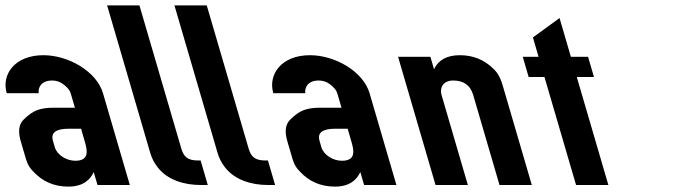

<svg xmlns="http://www.w3.org/2000/svg" viewBox="-111 -687 2568 713"><path d="M237 -48 251.1 0H371.1L271.4 -341C247.6 -422.2 142.5 -482 50.2 -482C-57.2 -482 -106.2 -409.5 -86.1 -341H32.6C30 -364.3 43.8 -388 82.6 -388C98.5 -388 112.3 -383.3 124.2 -374C148.4 -355 149.5 -347.5 155.2 -328L167.2 -287H87.2C62.2 -287 41.6 -283.8 25.6 -277.5C9.5 -271.2 -7 -259.3 -24.1 -242C-41.1 -224.7 -44.4 -198.3 -34.1 -163L-18.3 -109C-12.8 -90.3 -8.5 -70.7 12.7 -50C46.9 -12.7 90.3 6 142.8 6C199.5 6 224.8 -21.2 237 -48ZM145 -209H190L203.4 -163C213.2 -129.4 222.7 -90 168.5 -90C135.3 -90 100.9 -111.9 92.6 -140L85.6 -164C76.6 -194.9 97.3 -209 145 -209Z M406.8 -667H286.8L447.3 -118C452.8 -99.3 461.9 -81.8 474.6 -65.5C510.8 -18.8 572.1 0 634.3 0H660.6L634 -91H625.2C584.3 -91 570.9 -105.7 561.8 -137Z M656.8 -667H536.8L697.3 -118C702.8 -99.3 711.9 -81.8 724.6 -65.5C760.8 -18.8 822.1 0 884.3 0H910.6L884 -91H875.2C834.3 -91 820.9 -105.7 811.8 -137Z M1227 -48 1241.1 0H1361.1L1261.4 -341C1237.6 -422.2 1132.5 -482 1040.2 -482C932.8 -482 883.8 -409.5 903.9 -341H1022.6C1020 -364.3 1033.8 -388 1072.6 -388C1088.5 -388 1102.3 -383.3 1114.2 -374C1138.4 -355 1139.5 -347.5 1145.2 -328L1157.2 -287H1077.2C1052.2 -287 1031.6 -283.8 1015.6 -277.5C999.5 -271.2 983 -259.3 965.9 -242C948.9 -224.7 945.6 -198.3 955.9 -163L971.7 -109C977.2 -90.3 981.5 -70.7 1002.7 -50C1036.9 -12.7 1080.3 6 1132.8 6C1189.5 6 1214.8 -21.2 1227 -48ZM1135 -209H1180L1193.4 -163C1203.2 -129.4 1212.7 -90 1158.5 -90C1125.3 -90 1090.9 -111.9 1082.6 -140L1075.6 -164C1066.6 -194.9 1087.3 -209 1135 -209Z M1719.8 -433C1686.1 -465.7 1645.1 -482 1596.8 -482C1549.3 -482 1517.2 -464.7 1500.7 -430L1487.3 -476H1367.3L1506.4 0H1626.4L1528.5 -335C1521.3 -359.5 1533.5 -388 1571.7 -388C1610.9 -388 1635.6 -370.3 1646 -335L1743.9 0H1863.9L1755.7 -370C1750.5 -387.8 1741.5 -413.8 1719.8 -433Z M2028.2 0H2148.2L2030.9 -401H2094.7L2072.8 -476H2009L1966.9 -620L1868 -548L1889 -476H1830.3L1852.2 -401H1910.9Z"/></svg>

Font: Din Kursivschrift
Style: BreitLeft
Weight: 400
Version: Version 1.089